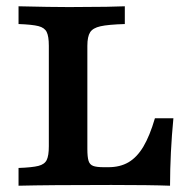

<svg xmlns="http://www.w3.org/2000/svg" viewBox="-20 -591 593 611"><path d="M135.4 -125.8V-445.2Q135.4 -475.4 128.6 -489.1Q121.9 -502.9 102.3 -507.9Q82.8 -512.9 39 -514.5V-571Q141.8 -568.5 199.7 -568.5Q272.7 -569 318.3 -569.4Q348.1 -569.8 377.2 -571V-514.5Q324 -512.9 299.8 -507.4Q275.5 -502 266.8 -488.3Q258 -474.6 258 -445.2V-117.1Q258 -91.2 261.8 -79.2Q265.5 -67.2 276.3 -63.1Q287 -58.9 310.4 -58.9H324.6Q362.2 -58.9 389.1 -74.7Q416 -90.5 436.2 -124.3Q456.4 -158.1 473 -214.6H531.8Q521.4 -106.8 521.1 0Q457.6 -2.4 334.3 -2.4Q133.3 -2.4 39 0V-56.5Q82.8 -58.1 102.3 -63.1Q121.9 -68.1 128.6 -81.8Q135.4 -95.5 135.4 -125.8Z"/></svg>

Font: Playfair Micro SmCond SmLight
Style: Regular
Weight: 360
Width: 4
Designer: Claus Eggers Sørensen
Foundry: Claus Eggers Sørensen
Version: Version 2.100;Glyphs 3.2 (3219)